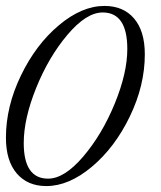

<svg xmlns="http://www.w3.org/2000/svg" viewBox="-40 -616 542 647"><path d="M116 11Q53 11 16.5 -31.5Q-20 -74 -20 -152Q-20 -257 30.5 -361.5Q81 -466 158.5 -531Q236 -596 312 -596Q376 -596 412 -553.5Q448 -511 448 -433Q448 -328 397.5 -223.5Q347 -119 269.5 -54Q192 11 116 11ZM122 -14Q177 -14 240.5 -88.5Q304 -163 346.5 -266.5Q389 -370 389 -451Q389 -574 306 -574Q251 -574 187.5 -499Q124 -424 82 -320Q40 -216 40 -134Q40 -14 122 -14Z"/></svg>

Font: Dynalight
Style: Regular
Weight: 400
Designer: Astigmatic (AOETI)
Foundry: Astigmatic (AOETI)
Version: Version 1.000